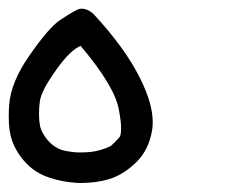

<svg xmlns="http://www.w3.org/2000/svg" viewBox="-26 -230 546 433"><path d="M-6.3 32.7Q-6.3 21 -5.4 7.8Q-2 -44.9 41.5 -106.4Q84.5 -168 109.1 -184.6Q133.8 -201.2 147 -207.5Q152.8 -210.4 158.7 -210.4Q170.9 -210.4 184.1 -199.2Q184.1 -199.2 184.6 -198.7Q255.4 -122.6 289.6 -54.2Q318.4 3.4 318.4 44.9Q318.4 53.7 317.4 61.5Q310.1 108.4 280.5 136.7Q251 165 218.8 174.3Q190.4 182.6 157.7 182.6Q152.3 182.6 149.9 182.6Q115.7 180.7 86.4 170.9Q55.2 161.1 33.2 138.2Q11.7 115.7 1.5 87.9Q-6.3 66.9 -6.3 32.7ZM64 -2Q62 12.2 62 24.2Q62 36.1 62.7 43.2Q63.5 50.3 64.5 54.7Q65.4 59.1 67.1 63.2Q68.8 67.4 71.3 71.3Q76.7 81.5 85.9 90.8Q102.5 107.4 124.5 110.8Q140.6 113.8 153.6 113.8Q166.5 113.8 177.2 112.8Q200.7 110.4 223.1 99.6Q232.9 91.8 243.7 79.1Q247.1 74.2 247.1 59.6Q247.1 43 241.7 15.6Q231.4 -37.1 155.8 -126.5Q132.3 -116.7 101.6 -73.7Q66.9 -25.4 64 -2Z"/></svg>

Font: Bakudai
Style: Bold
Weight: 700
Version: Version 1.48